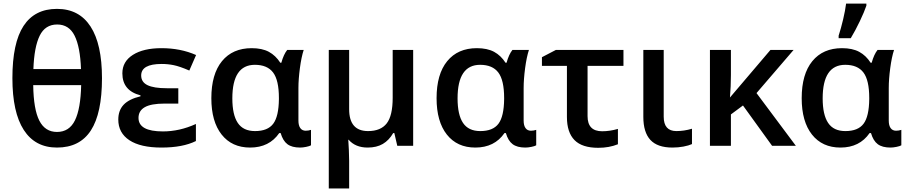

<svg xmlns="http://www.w3.org/2000/svg" viewBox="-20 -821 5113 1081"><path d="M554.2 -380.9Q554.2 -183.1 491.7 -86.7Q429.2 9.8 300.8 9.8Q177.7 9.8 113.8 -89.4Q49.8 -188.5 49.8 -380.9Q49.8 -579.1 112.5 -675Q175.3 -771 300.8 -771Q425.3 -771 489.7 -671.9Q554.2 -572.8 554.2 -380.9ZM300.8 -78.1Q370.1 -78.1 402.1 -143.6Q434.1 -209 437 -341.8H167Q168.9 -205.6 201.4 -141.8Q233.9 -78.1 300.8 -78.1ZM301.8 -683.1Q234.4 -683.1 203.4 -619.9Q172.4 -556.6 168 -432.1H436Q431.6 -556.6 400.1 -619.9Q368.7 -683.1 301.8 -683.1Z M983.9 -324.2V-237.8H906.7Q830.6 -237.8 795.2 -217.5Q759.8 -197.3 759.8 -157.2Q759.8 -81.1 897 -81.1Q991.2 -81.1 1083 -123V-26.9Q1008.8 9.8 889.2 9.8Q771 9.8 708.5 -31.5Q646 -72.8 646 -147.9Q646 -199.2 676 -231.2Q706.1 -263.2 771 -278.8V-284.2Q668.9 -310.5 668.9 -408.2Q668.9 -474.6 728.3 -512.2Q787.6 -549.8 889.2 -549.8Q996.6 -549.8 1084 -511.2L1045.9 -423.8Q991.7 -447.3 958.3 -454.1Q924.8 -460.9 890.1 -460.9Q774.9 -460.9 774.9 -396Q774.9 -358.9 810.3 -341.6Q845.7 -324.2 919.9 -324.2Z M1416 -83Q1487.3 -83 1518.3 -124.3Q1549.3 -165.5 1550.3 -263.2V-269Q1550.3 -369.6 1517.6 -412.8Q1484.9 -456.1 1415 -456.1Q1288.1 -456.1 1288.1 -267.1Q1288.1 -174.8 1318.8 -128.9Q1349.6 -83 1416 -83ZM1388.2 9.8Q1285.6 9.8 1227.8 -63.5Q1169.9 -136.7 1169.9 -268.1Q1169.9 -403.3 1229.7 -476.6Q1289.6 -549.8 1397 -549.8Q1455.6 -549.8 1493.9 -529.1Q1532.2 -508.3 1558.1 -467.8H1564Q1577.1 -515.1 1597.2 -540H1689.9Q1676.8 -500 1668.5 -437.3Q1660.2 -374.5 1660.2 -325.2V-142.1Q1660.2 -114.3 1670.9 -99.6Q1681.6 -85 1701.2 -85Q1716.3 -85 1731 -89.8V-2.9Q1723.1 2 1703.9 5.9Q1684.6 9.8 1669.9 9.8Q1623.5 9.8 1598.1 -9.3Q1572.8 -28.3 1560.1 -71.8H1552.2Q1496.1 9.8 1388.2 9.8Z M1831.1 0ZM1945.8 -206.1Q1945.8 -83 2052.2 -83Q2123.5 -83 2157.2 -126.2Q2190.9 -169.4 2190.9 -271V-540H2306.2V0H2216.8L2200.2 -71.8H2193.8Q2170.4 -31.2 2135.5 -10.7Q2100.6 9.8 2049.8 9.8Q1981.4 9.8 1942.9 -34.2H1940.9Q1942.4 -20.5 1944.1 22.9Q1945.8 66.4 1945.8 84V240.2H1831.1V-540H1945.8Z M2684.1 -83Q2755.4 -83 2786.4 -124.3Q2817.4 -165.5 2818.4 -263.2V-269Q2818.4 -369.6 2785.6 -412.8Q2752.9 -456.1 2683.1 -456.1Q2556.2 -456.1 2556.2 -267.1Q2556.2 -174.8 2586.9 -128.9Q2617.7 -83 2684.1 -83ZM2656.2 9.8Q2553.7 9.8 2495.8 -63.5Q2438 -136.7 2438 -268.1Q2438 -403.3 2497.8 -476.6Q2557.6 -549.8 2665 -549.8Q2723.6 -549.8 2762 -529.1Q2800.3 -508.3 2826.2 -467.8H2832Q2845.2 -515.1 2865.2 -540H2958Q2944.8 -500 2936.5 -437.3Q2928.2 -374.5 2928.2 -325.2V-142.1Q2928.2 -114.3 2939 -99.6Q2949.7 -85 2969.2 -85Q2984.4 -85 2999 -89.8V-2.9Q2991.2 2 2971.9 5.9Q2952.6 9.8 2938 9.8Q2891.6 9.8 2866.2 -9.3Q2840.8 -28.3 2828.1 -71.8H2820.3Q2764.2 9.8 2656.2 9.8Z M3288.1 -450.2V-167Q3288.1 -82 3370.1 -82Q3413.6 -82 3459 -95.2V-8.8Q3409.7 11.2 3348.1 11.2Q3257.3 11.2 3214.6 -32.2Q3171.9 -75.7 3171.9 -162.1V-450.2H3031.2V-499L3109.9 -540H3490.2V-450.2Z M3716.8 -540V-164.1Q3716.8 -83 3788.1 -83Q3831.5 -83 3876 -96.2V-9.8Q3857.9 -1.5 3828.1 4.2Q3798.3 9.8 3766.1 9.8Q3681.6 9.8 3641.8 -33.2Q3602.1 -76.2 3602.1 -163.1V-540Z M3977.1 0ZM4089.8 -272 4317.9 -540H4448.2L4239.3 -296.9L4460.9 0H4327.1L4163.1 -227.1L4095.2 -176.8V0H3977.1V-540H4095.2V-398.9Q4095.2 -336.4 4089.8 -272Z M4493.7 0ZM4739.7 -83Q4811 -83 4842 -124.3Q4873 -165.5 4874 -263.2V-269Q4874 -369.6 4841.3 -412.8Q4808.6 -456.1 4738.8 -456.1Q4611.8 -456.1 4611.8 -267.1Q4611.8 -174.8 4642.6 -128.9Q4673.3 -83 4739.7 -83ZM4711.9 9.8Q4609.4 9.8 4551.5 -63.5Q4493.7 -136.7 4493.7 -268.1Q4493.7 -403.3 4553.5 -476.6Q4613.3 -549.8 4720.7 -549.8Q4779.3 -549.8 4817.6 -529.1Q4856 -508.3 4881.8 -467.8H4887.7Q4900.9 -515.1 4920.9 -540H5013.7Q5000.5 -500 4992.2 -437.3Q4983.9 -374.5 4983.9 -325.2V-142.1Q4983.9 -114.3 4994.6 -99.6Q5005.4 -85 5024.9 -85Q5040 -85 5054.7 -89.8V-2.9Q5046.9 2 5027.6 5.9Q5008.3 9.8 4993.7 9.8Q4947.3 9.8 4921.9 -9.3Q4896.5 -28.3 4883.8 -71.8H4876Q4819.8 9.8 4711.9 9.8ZM4701.7 -620.1Q4714.8 -660.2 4727.1 -712.2Q4739.3 -764.2 4743.7 -800.8H4857.9V-789.1Q4846.2 -754.4 4821.3 -702.1Q4796.4 -649.9 4770 -606H4701.7Z"/></svg>

Font: Open Sans Semibold
Style: Regular
Weight: 600
Foundry: Ascender Corporation
Version: Version 1.10; ttfautohint (v1.5.65-e2d9)